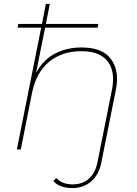

<svg xmlns="http://www.w3.org/2000/svg" viewBox="-20 -762 701 979"><path d="M348 197Q318 197 292 188Q266 179 252 160L268 146Q295 178 351 178Q401 178 433.5 149Q466 120 477 65L551 -305Q569 -396 529.5 -448.5Q490 -501 394 -501Q296 -501 230 -446.5Q164 -392 143 -287L86 0H66L190 -621H70L73 -640H194L214 -742H234L214 -640H481L478 -621H210L164 -391Q202 -459 262 -489.5Q322 -520 396 -520Q503 -520 546.5 -460Q590 -400 571 -305L496 70Q485 127 446 162Q407 197 348 197Z"/></svg>

Font: Montserrat Thin
Style: Italic
Weight: 100
Italic angle: -11.3°
Designer: Julieta Ulanovsky
Foundry: Julieta Ulanovsky
Version: Version 9.000; ttfautohint (v1.8.4.7-5d5b)